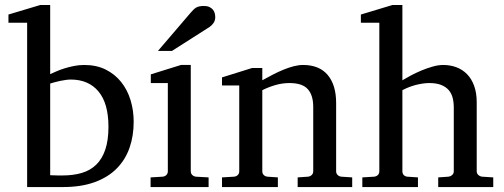

<svg xmlns="http://www.w3.org/2000/svg" viewBox="-20 -757 2040 777"><path d="M521 -264.2Q521 -207.5 504.4 -159.4Q487.8 -111.3 452.9 -75.7Q418 -40 363.5 -20Q309.1 0 233.9 0H89.8V-665H14.2V-698.2L143.1 -736.8H183.1V-457Q191.9 -460.9 206.1 -467.3Q220.2 -473.6 238.5 -479.5Q256.8 -485.4 277.8 -489.7Q298.8 -494.1 320.8 -494.1Q370.1 -494.1 407.5 -475.6Q444.8 -457 470.2 -425.3Q495.6 -393.6 508.3 -351.8Q521 -310.1 521 -264.2ZM418.9 -244.1Q418.9 -338.4 378.7 -386.7Q338.4 -435.1 266.1 -435.1Q257.8 -435.1 246.6 -433.6Q235.4 -432.1 223.9 -429.7Q212.4 -427.2 201.4 -424.3Q190.4 -421.4 183.1 -418.9V-47.9Q191.4 -47.4 200.2 -47.4Q207.5 -46.9 215.8 -46.9H231.9Q276.4 -46.9 311 -57.1Q345.7 -67.4 369.6 -90.8Q393.6 -114.3 406.2 -151.9Q418.9 -189.5 418.9 -244.1Z M589.4 0V-39.1L638.2 -42Q647.5 -43 653.3 -48.8Q659.2 -54.7 659.2 -64V-420.9H590.3V-456.1L712.4 -494.1H752V-64Q752 -54.7 758.1 -48.8Q764.2 -43 772.9 -42L824.2 -39.1V0ZM851.1 -688Q851.1 -674.3 844.5 -664.6Q837.9 -654.8 828.1 -647.9L675.8 -550.8H619.1L752 -706.1Q757.8 -712.4 762.7 -717.5Q767.6 -722.7 773.4 -726.1Q779.3 -729.5 786.9 -731.2Q794.4 -732.9 805.2 -732.9Q818.4 -732.9 827.1 -728.8Q835.9 -724.6 841.3 -718.3Q846.7 -711.9 848.9 -703.9Q851.1 -695.8 851.1 -688Z M1184.6 0V-39.1L1226.6 -42Q1235.4 -43 1241.5 -48.8Q1247.6 -54.7 1247.6 -64V-324.2Q1247.6 -371.6 1225.6 -396.2Q1203.6 -420.9 1151.4 -420.9Q1122.6 -420.9 1094.7 -412.8Q1066.9 -404.8 1041.5 -392.1V-64Q1041.5 -54.7 1047.4 -48.8Q1053.2 -43 1062.5 -42L1104.5 -39.1V0H878.4V-39.1L927.2 -42Q936.5 -43 942.4 -48.8Q948.2 -54.7 948.2 -64V-411.1H878.4V-443.8L1000.5 -481.9H1041.5V-432.1Q1062.5 -443.8 1084.2 -455.1Q1106 -466.3 1127.4 -475.1Q1148.9 -483.9 1168.9 -489Q1189 -494.1 1206.5 -494.1Q1272 -494.1 1306.2 -453.6Q1340.3 -413.1 1340.3 -339.8V-64Q1340.3 -54.7 1346.4 -48.8Q1352.5 -43 1361.3 -42L1405.3 -39.1V0Z M1753.4 0V-39.1L1794.4 -42Q1803.2 -43 1809.8 -48.8Q1816.4 -54.7 1816.4 -64V-321.8Q1816.4 -343.3 1811.8 -361.3Q1807.1 -379.4 1795.7 -392.6Q1784.2 -405.8 1765.1 -413.3Q1746.1 -420.9 1717.3 -420.9Q1704.1 -420.9 1689.5 -418.7Q1674.8 -416.5 1660.4 -412.6Q1646 -408.7 1632.6 -403.3Q1619.1 -397.9 1608.4 -392.1V-64Q1608.4 -54.7 1613.8 -48.8Q1619.1 -43 1628.4 -42L1671.4 -39.1V0H1446.3V-39.1L1494.1 -42Q1503.4 -43 1509.3 -48.8Q1515.1 -54.7 1515.1 -64V-665H1440.4V-698.2L1568.4 -736.8H1608.4V-432.1Q1622.1 -440.4 1642.1 -451.2Q1662.1 -461.9 1684.8 -471.4Q1707.5 -481 1730.7 -487.5Q1753.9 -494.1 1773.4 -494.1Q1802.2 -494.1 1826.9 -484.9Q1851.6 -475.6 1869.9 -457Q1888.2 -438.5 1898.7 -409.9Q1909.2 -381.3 1909.2 -342.8V-64Q1909.2 -54.7 1915.8 -48.8Q1922.4 -43 1931.2 -42L1976.1 -39.1V0Z"/></svg>

Font: Charis SIL Am
Style: Regular
Weight: 400
Foundry: SIL International
Version: Version 5.000